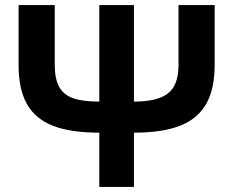

<svg xmlns="http://www.w3.org/2000/svg" viewBox="-20 -734 916 754"><path d="M370 -213Q257 -213 188 -240Q119 -267 86 -325Q53 -383 53 -478V-714H195V-480Q195 -424 212.5 -392.5Q230 -361 268 -348Q306 -335 370 -335V-714H506V-335Q599 -335 640 -367.5Q681 -400 681 -478V-714H823V-480Q823 -384 789.5 -325.5Q756 -267 686.5 -240Q617 -213 506 -213V0H370Z"/></svg>

Font: OpenSansMMV
Style: Bold
Weight: 700
Foundry: Ascender Corporation
Version: Version 4.001